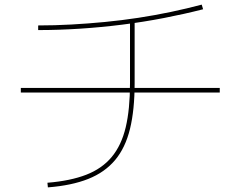

<svg xmlns="http://www.w3.org/2000/svg" viewBox="-20 -780 1040 830"><path d="M185 10Q284 2 352.5 -24.5Q421 -51 463 -101.5Q505 -152 523.5 -230Q542 -308 542 -420V-690H562V-420Q562 -305 542 -223Q522 -141 477.5 -88Q433 -35 361.5 -6.5Q290 22 187 30ZM70 -380V-400H930V-380ZM145 -670Q216 -670 288.5 -674Q361 -678 433.5 -685Q506 -692 578 -703Q650 -714 719 -728.5Q788 -743 852 -760L858 -740Q776 -719 688 -702Q600 -685 509 -673.5Q418 -662 326 -656Q234 -650 145 -650Z"/></svg>

Font: M PLUS 1 Thin Thin
Style: Regular
Weight: 250
Version: Version 1.001